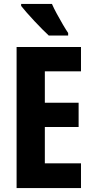

<svg xmlns="http://www.w3.org/2000/svg" viewBox="-20 -952 472 972"><path d="M390 0H64V-714H390V-591H207V-432H378V-309H207V-125H390ZM243 -932Q252 -911 267.5 -882.5Q283 -854 298.5 -827.5Q314 -801 325 -785V-772H227Q214 -784 194.5 -803.5Q175 -823 154 -845.5Q133 -868 115 -888.5Q97 -909 87 -922V-932Z"/></svg>

Font: Noto Sans Bengali ExtraCondensed
Style: Bold
Weight: 700
Width: 2
Designer: Joana Ranito - Universal Thirst; Jelle Bosma - Monotype Design Team
Foundry: Universal Thirst ehf.
Version: Version 3.000; ttfautohint (v1.8.4.7-5d5b)